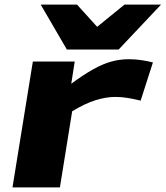

<svg xmlns="http://www.w3.org/2000/svg" viewBox="-20 -810 716 830"><path d="M303 -544 288 -448Q341 -487 382 -510Q423 -533 460 -543.5Q497 -554 537 -554Q564 -554 591.5 -550Q619 -546 641 -540L588 -375Q559 -382 532.5 -386.5Q506 -391 478 -391Q439 -391 393.5 -377Q348 -363 292 -329L239 0H34L122 -544ZM676 -790 493 -596H269L156 -790H313L400 -694L518 -790Z"/></svg>

Font: Georama ExtraExtended
Style: Bold Italic
Weight: 700
Width: 8
Italic angle: -9°
Designer: Jean-Baptiste Levee
Foundry: Production Type
Version: Version 1.000